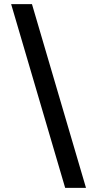

<svg xmlns="http://www.w3.org/2000/svg" viewBox="-20 -760 441 931"><path d="M296 151 34 -740H135L397 151Z"/></svg>

Font: IBM Plex Sans Cond SmBld
Style: Regular
Weight: 600
Width: 3
Designer: Mike Abbink, Paul van der Laan, Pieter van Rosmalen
Foundry: Bold Monday
Version: Version 1.3